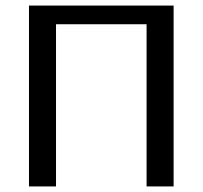

<svg xmlns="http://www.w3.org/2000/svg" viewBox="-20 -669 727 689"><path d="M603 0H506V-582H181V0H84V-649H603Z"/></svg>

Font: Play
Style: Regular
Weight: 400
Designer: Jonas Hecksher
Foundry: Jonas Hecksher, Playtypeª, e-types AS
Version: Version 1.002